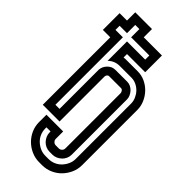

<svg xmlns="http://www.w3.org/2000/svg" viewBox="-325 -815 1119 1119"><g transform="rotate(45 234.5 -255.0)"><path d="M245 87Q245 98 253 106Q261 114 272 114H297Q308 114 316 106Q324 98 324 87V-369Q324 -375 318.5 -383Q313 -391 305 -391H207Q199 -391 194 -384.5Q189 -378 189 -371V0H51V-556H-10V-694H51V-762H189V-694H339V-556H189V-528Q194 -528 198 -528.5Q202 -529 207 -529H305Q337 -529 365.5 -515.5Q394 -502 415.5 -479.5Q437 -457 449.5 -428Q462 -399 462 -369V87Q462 120 449 149.5Q436 179 414 202Q392 225 361.5 238.5Q331 252 297 252H272Q240 252 210 239Q180 226 157 203.5Q134 181 120.5 151Q107 121 107 87V26H245ZM376 87Q376 103 369.5 117.5Q363 132 352 142.5Q341 153 326.5 159.5Q312 166 297 166H272Q256 166 241.5 159.5Q227 153 216.5 142Q206 131 199.5 116.5Q193 102 193 87V78H159V87Q159 111 168 131.5Q177 152 193 167Q209 182 229 191Q249 200 272 200H297Q321 200 341.5 191Q362 182 377 166Q392 150 401 130Q410 110 410 87V-369Q410 -389 401.5 -408.5Q393 -428 379 -443Q365 -458 345.5 -467.5Q326 -477 305 -477H207Q187 -477 169 -469.5Q151 -462 137 -448V-608H287V-642H137V-710H103V-642H42V-608H103V-52H137V-376Q139 -402 159 -422.5Q179 -443 207 -443H305Q319 -443 332 -436.5Q345 -430 354.5 -419.5Q364 -409 370 -396Q376 -383 376 -369Z"/></g></svg>

Font: Aurach Bi
Style: Regular
Weight: 400
Designer: Peter Wiegel
Foundry: Peter Wiegel
Version: Version 1.002